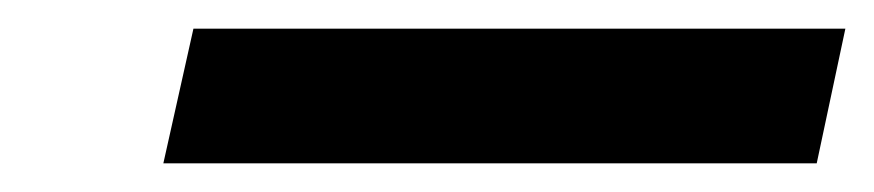

<svg xmlns="http://www.w3.org/2000/svg" viewBox="-20 -874 610 134"><path d="M94 -760 115 -854H570L550 -760Z"/></svg>

Font: Noto Sans Condensed
Style: Bold Italic
Weight: 700
Width: 3
Italic angle: -12°
Designer: Monotype Design Team
Foundry: Monotype Imaging Inc.
Version: Version 2.013; ttfautohint (v1.8.4.7-5d5b)